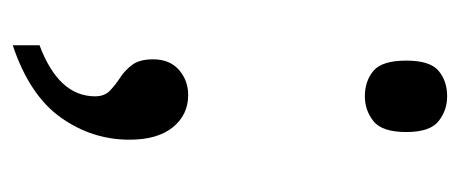

<svg xmlns="http://www.w3.org/2000/svg" viewBox="-230 -337 721 301"><g transform="rotate(90 130.5 -186.5)"><path d="M131 -398Q107 -398 91 -411.5Q75 -425 75 -463Q75 -500 91 -513.5Q107 -527 131 -527Q153 -527 170 -513.5Q187 -500 187 -463Q187 -425 170 -411.5Q153 -398 131 -398ZM129 -121Q160 -121 179.5 -97Q199 -73 199 -29Q199 30 164 79Q129 128 51 154V112Q131 82 131 25Q131 10 122 1.5Q113 -7 101.5 -14.5Q90 -22 81.5 -33.5Q73 -45 73 -66Q73 -92 89.5 -106.5Q106 -121 129 -121Z"/></g></svg>

Font: Noto Serif Sinhala Condensed
Style: Regular
Weight: 400
Width: 3
Designer: Jelle Bosma - Monotype Design Team
Foundry: Monotype Imaging Inc.
Version: Version 2.007; ttfautohint (v1.8.4.7-5d5b)